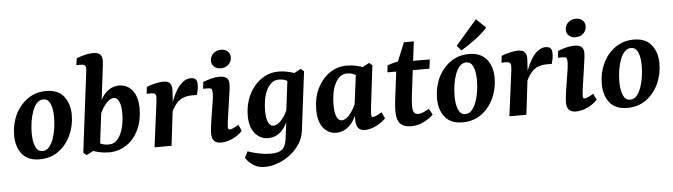

<svg xmlns="http://www.w3.org/2000/svg" viewBox="-51 -869 4453 1271"><g transform="rotate(-5 2176.0 -233.0)"><path d="M183 13Q105 13 66.5 -35Q28 -83 28 -159Q28 -233 57 -295Q86 -357 139.5 -395.5Q193 -434 264 -434Q342 -434 381 -385.5Q420 -337 420 -262Q420 -189 390.5 -126Q361 -63 308 -25Q255 13 183 13ZM204 -40Q230 -39 248 -58.5Q266 -78 278 -110Q290 -142 296 -180.5Q302 -219 302 -258Q302 -310 288 -344.5Q274 -379 243 -380Q218 -381 199.5 -362Q181 -343 169 -311Q157 -279 151 -240.5Q145 -202 145 -164Q145 -112 159 -76.5Q173 -41 204 -40Z M644 7Q612 7 582.5 0.5Q553 -6 530 -15L560 -74Q580 -61 600.5 -53Q621 -45 647 -45Q684 -45 707.5 -74Q731 -103 742.5 -148Q754 -193 754 -243Q754 -293 741.5 -321Q729 -349 707 -349Q684 -349 658.5 -323Q633 -297 612 -249L598 -256Q614 -341 654 -384.5Q694 -428 748 -428Q802 -428 836.5 -385.5Q871 -343 871 -264Q871 -186 842 -124.5Q813 -63 761.5 -28Q710 7 644 7ZM495 12 474 -5 536 -505Q538 -518 540 -535Q542 -552 542 -560Q542 -575 534 -581Q526 -587 512 -587H479L485 -632Q550 -657 596 -657Q629 -657 642.5 -643Q656 -629 656 -603Q656 -595 654.5 -581.5Q653 -568 651 -550L588 -36Z M947 0 983 -276Q985 -287 986.5 -303.5Q988 -320 988 -331Q988 -346 980.5 -352Q973 -358 959 -358H926L931 -403Q961 -415 990.5 -421.5Q1020 -428 1041 -428Q1076 -428 1088 -410.5Q1100 -393 1098 -363L1093 -277L1060 0ZM1079 -247Q1111 -348 1148 -391.5Q1185 -435 1225 -435Q1248 -435 1258 -424.5Q1268 -414 1268 -389Q1268 -370 1264.5 -353Q1261 -336 1257 -321H1221Q1174 -321 1141.5 -298Q1109 -275 1081 -214Z M1390 7Q1328 7 1328 -56Q1328 -75 1331 -99.5Q1334 -124 1337 -144L1358 -276Q1360 -292 1361 -301.5Q1362 -311 1362 -321Q1362 -348 1355.5 -353Q1349 -358 1334 -358H1301L1306 -403Q1340 -416 1366 -422Q1392 -428 1415 -428Q1448 -428 1463 -415Q1478 -402 1478 -374Q1478 -363 1476.5 -348Q1475 -333 1473 -321L1447 -142Q1445 -128 1443.5 -114Q1442 -100 1442 -92Q1442 -74 1453 -74Q1462 -74 1476.5 -80.5Q1491 -87 1513 -100L1532 -58Q1501 -27 1463 -10Q1425 7 1390 7ZM1430 -483Q1403 -483 1386 -498Q1369 -513 1369 -538Q1369 -566 1389.5 -585.5Q1410 -605 1442 -605Q1469 -605 1485.5 -589.5Q1502 -574 1502 -550Q1502 -522 1481.5 -502.5Q1461 -483 1430 -483Z M1662 193Q1621 193 1590 173.5Q1559 154 1537 122L1558 80Q1594 93 1634 101Q1674 109 1708 109Q1762 109 1785.5 90Q1809 71 1816 21L1833 -112L1834 -141L1864 -384L1956 -433L1977 -415L1928 -22Q1922 23 1897 62Q1872 101 1834 130.5Q1796 160 1751 176.5Q1706 193 1662 193ZM1703 5Q1651 5 1615.5 -36Q1580 -77 1580 -155Q1580 -210 1596.5 -259Q1613 -308 1644 -346Q1675 -384 1716 -406Q1757 -428 1807 -428Q1839 -428 1868.5 -421.5Q1898 -415 1921 -406L1891 -343Q1871 -358 1851 -366.5Q1831 -375 1805 -375Q1777 -375 1756.5 -358Q1736 -341 1722.5 -312Q1709 -283 1703 -247.5Q1697 -212 1697 -176Q1697 -127 1709.5 -100.5Q1722 -74 1744 -74Q1766 -74 1791.5 -98.5Q1817 -123 1838 -169L1852 -162Q1836 -80 1796.5 -37.5Q1757 5 1703 5Z M2156 9Q2103 9 2068.5 -33.5Q2034 -76 2035 -158Q2035 -233 2064.5 -294Q2094 -355 2145 -391.5Q2196 -428 2262 -428Q2293 -428 2323 -421.5Q2353 -415 2376 -406L2345 -337Q2327 -356 2306 -366Q2285 -376 2259 -376Q2231 -376 2211 -359.5Q2191 -343 2177.5 -314.5Q2164 -286 2158 -251Q2152 -216 2152 -179Q2151 -127 2163.5 -98.5Q2176 -70 2198 -70Q2212 -70 2228.5 -81.5Q2245 -93 2262 -116Q2279 -139 2293 -172L2307 -165Q2291 -78 2249 -34.5Q2207 9 2156 9ZM2347 7Q2315 7 2301.5 -10Q2288 -27 2286 -61Q2286 -73 2286 -93.5Q2286 -114 2287 -133L2319 -384L2411 -433L2431 -415L2398 -142Q2397 -130 2395.5 -115.5Q2394 -101 2394 -92Q2394 -74 2406 -74Q2413 -74 2426.5 -80Q2440 -86 2464 -100L2484 -58Q2452 -27 2415 -10Q2378 7 2347 7Z M2650 9Q2604 9 2580 -16Q2556 -41 2556 -99Q2556 -121 2558.5 -146.5Q2561 -172 2563 -189L2589 -395L2652 -549H2718L2676 -211Q2673 -188 2671 -165.5Q2669 -143 2669 -127Q2669 -95 2677.5 -81.5Q2686 -68 2705 -68Q2721 -68 2740 -76Q2759 -84 2778 -96L2800 -55Q2778 -33 2738.5 -12Q2699 9 2650 9ZM2526 -360 2531 -406Q2549 -413 2574.5 -419.5Q2600 -426 2627 -428L2665 -421H2813L2805 -360Z M2993 13Q2915 13 2876.5 -35Q2838 -83 2838 -159Q2838 -233 2867 -295Q2896 -357 2949.5 -395.5Q3003 -434 3074 -434Q3152 -434 3191 -385.5Q3230 -337 3230 -262Q3230 -189 3200.5 -126Q3171 -63 3118 -25Q3065 13 2993 13ZM3014 -40Q3040 -39 3058 -58.5Q3076 -78 3088 -110Q3100 -142 3106 -180.5Q3112 -219 3112 -258Q3112 -310 3098 -344.5Q3084 -379 3053 -380Q3028 -381 3009.5 -362Q2991 -343 2979 -311Q2967 -279 2961 -240.5Q2955 -202 2955 -164Q2955 -112 2969 -76.5Q2983 -41 3014 -40ZM2998 -495 3140 -659 3203 -599Q3174 -565 3126 -528.5Q3078 -492 3027 -462Z M3305 0 3341 -276Q3343 -287 3344.5 -303.5Q3346 -320 3346 -331Q3346 -346 3338.5 -352Q3331 -358 3317 -358H3284L3289 -403Q3319 -415 3348.5 -421.5Q3378 -428 3399 -428Q3434 -428 3446 -410.5Q3458 -393 3456 -363L3451 -277L3418 0ZM3437 -247Q3469 -348 3506 -391.5Q3543 -435 3583 -435Q3606 -435 3616 -424.5Q3626 -414 3626 -389Q3626 -370 3622.5 -353Q3619 -336 3615 -321H3579Q3532 -321 3499.5 -298Q3467 -275 3439 -214Z M3748 7Q3686 7 3686 -56Q3686 -75 3689 -99.5Q3692 -124 3695 -144L3716 -276Q3718 -292 3719 -301.5Q3720 -311 3720 -321Q3720 -348 3713.5 -353Q3707 -358 3692 -358H3659L3664 -403Q3698 -416 3724 -422Q3750 -428 3773 -428Q3806 -428 3821 -415Q3836 -402 3836 -374Q3836 -363 3834.5 -348Q3833 -333 3831 -321L3805 -142Q3803 -128 3801.5 -114Q3800 -100 3800 -92Q3800 -74 3811 -74Q3820 -74 3834.5 -80.5Q3849 -87 3871 -100L3890 -58Q3859 -27 3821 -10Q3783 7 3748 7ZM3788 -483Q3761 -483 3744 -498Q3727 -513 3727 -538Q3727 -566 3747.5 -585.5Q3768 -605 3800 -605Q3827 -605 3843.5 -589.5Q3860 -574 3860 -550Q3860 -522 3839.5 -502.5Q3819 -483 3788 -483Z M4088 13Q4010 13 3971.5 -35Q3933 -83 3933 -159Q3933 -233 3962 -295Q3991 -357 4044.5 -395.5Q4098 -434 4169 -434Q4247 -434 4286 -385.5Q4325 -337 4325 -262Q4325 -189 4295.5 -126Q4266 -63 4213 -25Q4160 13 4088 13ZM4109 -40Q4135 -39 4153 -58.5Q4171 -78 4183 -110Q4195 -142 4201 -180.5Q4207 -219 4207 -258Q4207 -310 4193 -344.5Q4179 -379 4148 -380Q4123 -381 4104.5 -362Q4086 -343 4074 -311Q4062 -279 4056 -240.5Q4050 -202 4050 -164Q4050 -112 4064 -76.5Q4078 -41 4109 -40Z"/></g></svg>

Font: Rasa SemiBold
Style: Italic
Weight: 600
Italic angle: -7.10001°
Designer: Anna Giedrys (Yrsa+Rasa design), David Brezina (Yrsa art-direction, Rasa art-direction, design)
Foundry: Rosetta Type Foundry
Version: Version 2.004